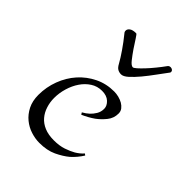

<svg xmlns="http://www.w3.org/2000/svg" viewBox="-118 -406 450 450"><g transform="rotate(45 106.5 -181.5)"><path d="M129.9 -219.2Q137.2 -219.2 145 -217.3Q152.8 -215.3 159.2 -211.7Q165.5 -208 169.7 -202.6Q173.8 -197.3 173.8 -189.9Q173.8 -174.3 164.3 -162.6Q154.8 -150.9 143.6 -142.6Q130.4 -133.3 113.8 -126L110.8 -130.9Q119.6 -135.7 126.5 -142.1Q132.3 -147.5 137.2 -155.5Q142.1 -163.6 142.1 -173.8Q142.1 -183.6 133.3 -191.9Q124.5 -200.2 108.9 -200.2Q93.3 -200.2 80.8 -192.1Q68.4 -184.1 59.6 -171.1Q50.8 -158.2 45.9 -141.8Q41 -125.5 41 -108.9Q41 -94.7 45.2 -81.8Q49.3 -68.8 57.6 -59.1Q65.9 -49.3 79.1 -43.7Q92.3 -38.1 110.8 -38.1Q128.9 -38.1 142.6 -42.7Q156.2 -47.4 165.5 -52.7Q176.3 -59.1 184.1 -67.9L188 -64.9Q178.2 -49.3 164.6 -37.1Q152.3 -26.9 134.3 -18.3Q116.2 -9.8 90.8 -9.8Q77.1 -9.8 62.7 -14.4Q48.3 -19 36.6 -28.6Q24.9 -38.1 17.3 -53Q9.8 -67.9 9.8 -87.9Q9.8 -113.8 18.8 -137.7Q27.8 -161.6 43.9 -179.7Q60.1 -197.8 82 -208.5Q104 -219.2 129.9 -219.2ZM175.8 -349.1Q178.2 -353 183.6 -353Q186.5 -353 189.2 -351.1Q191.9 -349.1 191.9 -345.7Q191.9 -343.8 190.9 -342.8Q182.1 -331.1 171.6 -316.7Q161.1 -302.2 150.4 -289.3Q139.6 -276.4 129.9 -267.6Q120.1 -258.8 112.8 -258.8Q106.4 -258.8 101.3 -261.7Q96.2 -264.6 91.8 -272.9Q85 -285.2 74.2 -300.8Q63.5 -316.4 50.8 -332Q47.9 -335 47.9 -338.9Q47.9 -344.2 53.2 -348.1Q58.6 -352.1 69.8 -352.1Q71.8 -352.1 77.9 -342.3Q84 -332.5 91.8 -321Q99.6 -309.6 107.4 -299.8Q115.2 -290 120.6 -290Q123 -290 129.2 -295.4Q135.3 -300.8 143.3 -309.3Q151.4 -317.9 159.9 -328.4Q168.5 -338.9 175.8 -349.1Z"/></g></svg>

Font: Stalemate
Style: Regular
Weight: 400
Designer: Astigmatic (AOETI)
Foundry: Astigmatic (AOETI)
Version: Version 001.000